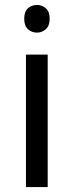

<svg xmlns="http://www.w3.org/2000/svg" viewBox="-20 -757 298 777"><path d="M173 -536V0H85V-536ZM130 -737Q150 -737 165.5 -723.5Q181 -710 181 -681Q181 -653 165.5 -639Q150 -625 130 -625Q108 -625 93 -639Q78 -653 78 -681Q78 -710 93 -723.5Q108 -737 130 -737Z"/></svg>

Font: lhindi25
Style: Book
Weight: 400
Designer: Jelle Bosma - Monotype Design Team
Foundry: Monotype Imaging Inc.
Version: Version 2.003